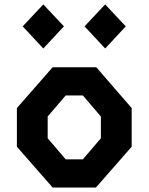

<svg xmlns="http://www.w3.org/2000/svg" viewBox="-20 -833 660 853"><path d="M55 -181.2V-352.9L213.8 -534.2H407.8L565 -352.9V-181.2L406.2 0H213.8ZM348.2 -125.2 428.2 -218.8V-315.4L348.2 -408.9H271.8L191.8 -315.4V-218.8L271.8 -125.2ZM80.8 -715.9 172.4 -813.4 264 -715.9 172.4 -617.6ZM355.6 -715.9 447.2 -813.4 538.8 -715.9 447.2 -617.6Z"/></svg>

Font: Monaspace Krypton Var
Style: Regular
Weight: 400
Designer: Riley Cran and the Lettermatic Team
Version: Version 1.101 (Monaspace Krypton Var)